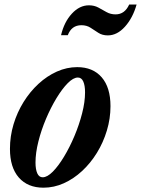

<svg xmlns="http://www.w3.org/2000/svg" viewBox="-20 -838 638 868"><path d="M176.5 10.5Q105.5 10.5 65.2 -35.2Q25 -81 25 -165Q25 -222 41.2 -276Q57.5 -330 86.5 -376.8Q115.5 -423.5 154 -459Q192.5 -494.5 237.2 -514.5Q282 -534.5 329 -534.5Q400 -534.5 439.8 -488.5Q479.5 -442.5 479.5 -358Q479.5 -302 463.2 -248Q447 -194 418.2 -147.2Q389.5 -100.5 351.2 -65Q313 -29.5 268.5 -9.5Q224 10.5 176.5 10.5ZM173 -36.5Q193.5 -36.5 218.8 -62Q244 -87.5 269.5 -129.8Q295 -172 316.5 -223Q338 -274 351.2 -325.5Q364.5 -377 364.5 -420.5Q364.5 -451.5 356.5 -469.5Q348.5 -487.5 332 -487.5Q311.5 -487.5 286.2 -462Q261 -436.5 235.2 -394Q209.5 -351.5 188 -300.8Q166.5 -250 153.5 -198.2Q140.5 -146.5 140.5 -103.5Q140.5 -72.5 148.5 -54.5Q156.5 -36.5 173 -36.5ZM467.5 -678Q442.5 -678 424.8 -689.5Q407 -701 389.5 -712.5Q372 -724 348 -724Q303.5 -724 286.5 -679H256Q270 -738.5 304.8 -776.2Q339.5 -814 382 -814Q406 -814 424.8 -803.8Q443.5 -793.5 461.8 -783.2Q480 -773 502.5 -773Q544 -773 564 -817.5H597.5Q580.5 -757 545 -717.5Q509.5 -678 467.5 -678Z"/></svg>

Font: Libre Caslon Condensed
Style: Italic
Weight: 400
Italic angle: -22.583°
Designer: Pablo Impallari, Rodrigo Fuenzalida, Katja Schimmel, Ertekin Erdin
Foundry: Pablo Impallari, Rodrigo Fuenzalida
Version: Version 2.000;gftools[0.9.33]